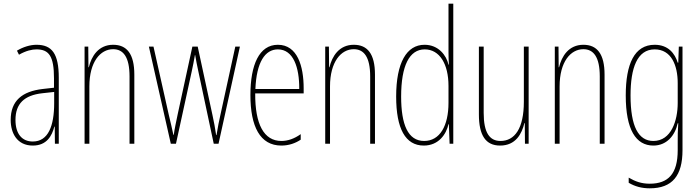

<svg xmlns="http://www.w3.org/2000/svg" viewBox="-20 -780 3794 1042"><path d="M178 -537C144 -537 105 -525 72 -505L83 -483C121 -505 154 -512 178 -512C246 -512 273 -475 273 -355V-304L211 -297C101 -284 38 -234 38 -129C38 -57 73 10 158 10C234 10 262 -43 275 -93H277L278 0H299V-358C299 -489 262 -537 178 -537ZM210 -274 274 -281V-220C274 -97 242 -12 158 -12C99 -12 64 -54 64 -129C64 -217 111 -263 210 -274Z M594 -537C514 -537 476 -474 462 -415H460L459 -527H439V0H465V-311C465 -445 525 -513 594 -513C649 -513 683 -471 683 -365V0H709V-375C709 -488 668 -537 594 -537Z M1057 -390 1140 0H1166L1282 -527H1257L1175 -151C1167 -115 1165 -105 1155 -47H1153C1148 -82 1141 -120 1133 -156L1053 -527H1024L945 -163C937 -126 926 -73 923 -48H921C913 -83 906 -118 896 -157L813 -527H788L907 0H935L1020 -390C1027 -421 1033 -453 1038 -482H1039C1044 -453 1050 -422 1057 -390Z M1488 -537C1387 -537 1339 -429 1339 -264C1339 -94 1391 10 1507 10C1548 10 1584 -3 1612 -22V-52C1577 -27 1542 -15 1507 -15C1412 -15 1364 -106 1365 -273H1628V-301C1628 -421 1594 -537 1488 -537ZM1488 -512C1572 -512 1605 -414 1604 -297H1366C1372 -442 1418 -512 1488 -512Z M1900 -537C1820 -537 1782 -474 1768 -415H1766L1765 -527H1745V0H1771V-311C1771 -445 1831 -513 1900 -513C1955 -513 1989 -471 1989 -365V0H2015V-375C2015 -488 1974 -537 1900 -537Z M2280 10C2361 10 2402 -52 2414 -106H2416L2420 0H2440V-760H2414V-498C2414 -475 2415 -454 2416 -429H2414C2403 -479 2360 -537 2284 -537C2187 -537 2130 -440 2130 -256C2130 -82 2180 10 2280 10ZM2282 -15C2194 -15 2157 -104 2157 -256C2157 -424 2202 -512 2285 -512C2366 -512 2414 -432 2414 -314V-222C2414 -97 2367 -15 2282 -15Z M2849 -527H2823V-228C2823 -82 2773 -15 2696 -15C2637 -15 2605 -60 2605 -167V-527H2579V-159C2579 -45 2616 10 2694 10C2779 10 2812 -54 2826 -112H2828L2829 0H2849Z M3146 -537C3066 -537 3028 -474 3014 -415H3012L3011 -527H2991V0H3017V-311C3017 -445 3077 -513 3146 -513C3201 -513 3235 -471 3235 -365V0H3261V-375C3261 -488 3220 -537 3146 -537Z M3533 -537C3423 -537 3376 -433 3376 -262C3376 -76 3431 10 3526 10C3597 10 3643 -43 3658 -111H3661C3658 -70 3658 -43 3658 -12V35C3658 163 3607 217 3506 217C3461 217 3428 205 3392 184V212C3426 232 3463 242 3506 242C3629 242 3684 173 3684 35V-527H3664L3661 -440H3658C3643 -489 3607 -537 3533 -537ZM3533 -512C3623 -512 3658 -426 3658 -329V-221C3658 -126 3623 -15 3526 -15C3445 -15 3402 -93 3402 -262C3402 -411 3438 -512 3533 -512Z"/></svg>

Font: Noto Sans Bengali ExtraCondensed Thin
Style: Regular
Weight: 100
Width: 2
Designer: Joana Ranito - Universal Thirst; Jelle Bosma - Monotype Design Team
Foundry: Universal Thirst ehf.
Version: Version 3.000